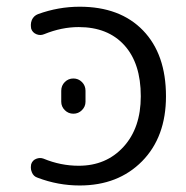

<svg xmlns="http://www.w3.org/2000/svg" viewBox="-20 -573 561 580"><path d="M165 -265.6V-298.8Q165 -314.5 175.8 -325.2Q186.5 -335.9 201.7 -335.9Q216.8 -335.9 227.5 -325.2Q238.3 -314.5 238.3 -298.8V-265.6Q238.3 -251 227.5 -240.2Q216.8 -229.5 201.7 -229.5Q186.5 -229.5 175.8 -240.2Q165 -251 165 -265.6ZM113.3 -469.7Q101.6 -464.8 89.8 -469.7Q78.1 -474.6 74.2 -486.3Q73.2 -492.2 73.2 -498Q73.2 -504.9 76.2 -512.7Q82 -525.4 94.7 -530.3Q156.2 -552.7 220.7 -552.7Q342.8 -552.7 412.1 -481Q481.4 -409.2 481.4 -282.2Q481.4 -159.2 409.2 -85.9Q336.9 -12.7 220.7 -12.7Q155.3 -12.7 93.8 -36.1Q81.1 -40 76.2 -52.7Q73.2 -59.6 73.2 -66.4Q73.2 -71.3 74.2 -77.1Q78.1 -88.9 89.4 -93.3Q100.6 -97.7 111.3 -93.8Q163.1 -72.3 217.8 -72.3Q300.8 -72.3 353 -129.4Q405.3 -186.5 405.3 -282.2Q405.3 -381.8 355.5 -436.5Q305.7 -491.2 217.8 -491.2Q166 -491.2 113.3 -469.7Z"/></svg>

Font: Gen Jyuu Gothic P Normal
Style: Regular
Weight: 300
Designer: [Source Han Sans]
Ryoko NISHIZUKA  (kana & ideographs); Paul D. Hunt (Latin, Greek & Cyrillic); Wenlong ZHANG  (bopomofo
Version: Version 1.002.20150607